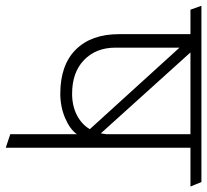

<svg xmlns="http://www.w3.org/2000/svg" viewBox="-58 -674 736 683"><g transform="rotate(90 310.5 -332.0)"><path d="M446 0V-237Q428 -212 388 -195Q348 -178 302 -178Q200 -178 145 -233Q90 -288 90 -387V-641H3L-11 -680H616L632 -641H494V16ZM446 -343V-641H155L443 -322Q444 -327 444.5 -332.5Q445 -338 446 -343ZM138 -374Q138 -305 182 -262.5Q226 -220 302 -220Q345 -220 378 -237Q411 -254 428 -283L138 -602Z"/></g></svg>

Font: Palanquin Thin
Style: Regular
Weight: 250
Designer: Pria Ravichandran
Version: Version 1.001